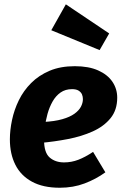

<svg xmlns="http://www.w3.org/2000/svg" viewBox="-20 -857 576 894"><path d="M328.2 -548.8Q393.3 -548.8 437.1 -529.1Q481 -509.5 503.4 -476.4Q525.8 -443.3 525.8 -402.4Q525.8 -344.7 494.7 -306.6Q463.6 -268.4 411.8 -245.1Q360 -221.8 296.8 -209.6Q233.6 -197.4 169.8 -191.7L182 -289.1Q234.5 -291.8 270 -302Q305.4 -312.1 326.5 -327.3Q347.6 -342.5 356.8 -360.1Q366 -377.8 366 -395.5Q366 -407.2 361.7 -417.5Q357.3 -427.7 346.3 -434.8Q335.4 -441.9 315.5 -441.9Q284.3 -441.9 261.9 -426.2Q239.6 -410.5 224.8 -384.3Q210 -358.1 201.2 -326.7Q192.5 -295.2 188.8 -263.6Q185.1 -232 185.1 -205.9Q185.1 -146.2 211.4 -123.5Q237.7 -100.8 278.3 -100.8Q312.7 -100.8 344.7 -113.1Q376.8 -125.4 413.4 -149.8L470.6 -54.6Q427 -23 374 -2.9Q321 17.2 258.2 17.2Q180.5 17.2 128.7 -11.1Q76.9 -39.3 51.4 -90Q26 -140.6 26 -207.9Q26 -250.9 36 -298.2Q45.9 -345.5 67.7 -390.2Q89.5 -434.8 125.1 -470.5Q160.6 -506.1 210.8 -527.4Q261 -548.8 328.2 -548.8ZM218.8 -716.2 286.6 -836.8 488.4 -701.3 443.8 -623.7Z"/></svg>

Font: Fira Sans Variable
Style: Italic
Weight: 397
Italic angle: -8°
Designer: Carrois Corporate & Edenspiekermann AG
Foundry: Carrois Corporate GbR & Edenspiekermann AG
Version: Version 4.202